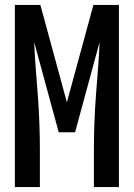

<svg xmlns="http://www.w3.org/2000/svg" viewBox="-20 -755 540 775"><path d="M40 0V-735H143L250 -342L357 -735H460V0H359V-147Q359 -202 361 -257Q363 -312 367 -366.5Q371 -421 375.5 -476Q380 -531 382 -585L283 -221H217L118 -585Q120 -531 124.5 -476Q129 -421 133 -366.5Q137 -312 139 -257Q141 -202 141 -147V0Z"/></svg>

Font: Zed Mono Semibold
Style: Regular
Weight: 600
Monospace: yes
Designer: Belleve Invis
Foundry: Belleve Invis
Version: Version 1.0.0; ttfautohint (v1.8.4)